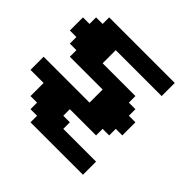

<svg xmlns="http://www.w3.org/2000/svg" viewBox="-210 -835 1294 1294"><g transform="rotate(45 437.5 -187.5)"><path d="M250 250H750V125H437.5V62.5H375V0H625V-62.5H687.5V-125H750V-250H687.5V-312.5H625V-375H312.5V-500H750V-625H125V-562.5H62.5V-500H0V-375H62.5V-312.5H125V-250H437.5V-125H0V0H125V125H187.5V187.5H250Z"/></g></svg>

Font: Faithful 32x
Style: Bold
Weight: 400
Foundry: Faithful Resource Pack
Version: Version 1.0; January 27, 2023